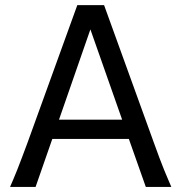

<svg xmlns="http://www.w3.org/2000/svg" viewBox="-20 -733 721 753"><path d="M334.5 -617.7 211.4 -263.7H459ZM19.5 0Q25.9 -14.6 32.7 -30.8Q39.6 -46.9 47.6 -67.1Q55.7 -87.4 65.4 -113.3Q75.2 -139.2 87.9 -173.3L283.2 -712.9H388.2L583.5 -173.3Q595.7 -139.2 605.5 -113.3Q615.2 -87.4 623.5 -67.1Q631.8 -46.9 638.7 -30.8Q645.5 -14.6 651.9 0H551.8L485.4 -188H185.1L119.6 0Z"/></svg>

Font: Andika Compact
Style: Regular
Weight: 400
Designer: Victor Gaultney, Annie Olsen, Julie Remington, Don Collingsworth, Eric Hays, Becca Hirsbrunner
Foundry: SIL International
Version: Version 5.000 ; LnSpcTght